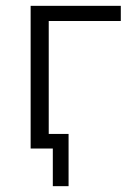

<svg xmlns="http://www.w3.org/2000/svg" viewBox="-20 -509 454 658"><path d="M161 129V0H88V-50H215V129ZM85 0V-489H394V-437H147V0Z"/></svg>

Font: Nunito Sans 10pt SemiCondensed Light
Style: Regular
Weight: 300
Width: 4
Designer: Vernon Adams
Foundry: Vernon Adams
Version: Version 3.101;gftools[0.9.27]